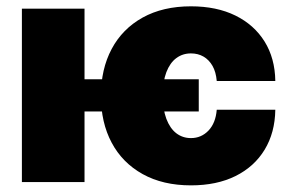

<svg xmlns="http://www.w3.org/2000/svg" viewBox="-20 -568 907 599"><path d="M600.1 -320.8V-220.2H165.5V-320.8ZM243.7 -541V0H48.3V-541ZM575.7 10.3Q488.3 10.3 425 -24.9Q361.8 -60.1 328.4 -122.8Q294.9 -185.5 294.9 -269Q294.9 -352.5 328.4 -415.3Q361.8 -478 425 -513.2Q488.3 -548.3 575.7 -548.3Q655.8 -548.3 714.4 -519.5Q772.9 -490.7 805.4 -438.5Q837.9 -386.2 838.9 -315.4H656.2Q653.8 -343.3 643.1 -362.3Q632.3 -381.3 615 -391.4Q597.7 -401.4 575.7 -401.4Q549.8 -401.4 530 -386.7Q510.3 -372.1 499 -342.8Q487.8 -313.5 487.8 -270Q487.8 -227.1 499 -197.3Q510.3 -167.5 530 -152.3Q549.8 -137.2 575.7 -137.2Q607.9 -137.2 630.4 -160.6Q652.8 -184.1 656.2 -225.6H838.9Q837.9 -154.3 805.7 -101.1Q773.4 -47.9 714.8 -18.8Q656.2 10.3 575.7 10.3Z"/></svg>

Font: Inter 17pt Black
Style: Regular
Weight: 900
Version: Version 4.001;git-66647c0bb